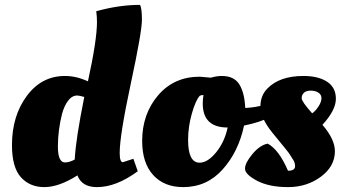

<svg xmlns="http://www.w3.org/2000/svg" viewBox="-20 -754 1408 786"><path d="M377 12Q315 12 297 -36Q221 12 161.5 12Q102 12 65.5 -28.5Q29 -69 29 -160Q29 -279 89.5 -361Q150 -443 246 -443Q293 -443 340 -421Q377 -590 377 -664Q377 -686 374 -708Q467 -734 553 -734Q561 -721 561 -672.5Q561 -624 515.5 -412Q470 -200 470 -128Q470 -90 483 -90L526 -104L544 -53Q456 12 377 12ZM246 -89Q264 -89 286 -101V-102Q290 -183 325 -357Q305 -363 296 -363Q275 -363 259 -342Q243 -321 234 -288Q217 -220 217 -154.5Q217 -89 246 -89Z M730 12Q652 12 607 -37.5Q562 -87 562 -177Q562 -287 627 -363.5Q692 -440 798 -440L843 -436Q867 -443 888 -443Q938 -443 959.5 -409Q981 -375 984 -312Q1026 -314 1064 -325L1078 -329Q1085 -322 1088 -287L1089 -276Q1044 -253 979 -240Q957 -134 892 -61Q827 12 730 12ZM750 -181Q750 -88 797 -88Q830 -88 864.5 -130Q899 -172 912 -232Q810 -232 810 -330Q810 -347 813 -365Q803 -365 798 -362Q781 -344 765.5 -289.5Q750 -235 750 -181Z M1351 -135Q1351 -73 1293.5 -30.5Q1236 12 1159 12Q1082 12 1032.5 -14Q983 -40 983 -63.5Q983 -87 1013.5 -123.5Q1044 -160 1076 -166Q1122 -141 1159 -55Q1188 -55 1188 -74Q1188 -88 1180 -100Q1172 -112 1168 -119Q1164 -126 1154 -138.5Q1144 -151 1139 -157Q1114 -187 1094 -212Q1046 -272 1046 -317.5Q1046 -363 1075 -392Q1125 -443 1222 -443Q1283 -443 1319 -419.5Q1355 -396 1355 -349.5Q1355 -303 1300 -243Q1351 -184 1351 -135ZM1258 -290Q1272 -300 1284 -318.5Q1296 -337 1296 -352Q1296 -367 1283 -375Q1270 -383 1252 -383Q1234 -383 1224.5 -374.5Q1215 -366 1215 -352Q1215 -338 1258 -290Z"/></svg>

Font: Oleo Script Swash Caps
Style: Bold
Weight: 700
Designer: Soytutype
Foundry: Soytutype
Version: Version 1.002